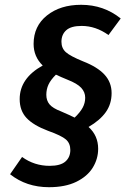

<svg xmlns="http://www.w3.org/2000/svg" viewBox="-20 -703 536 800"><path d="M445 -315Q445 -270 421 -236Q397 -202 349 -174Q389 -138 389 -83Q389 -41 366.5 -4.5Q344 32 298 54.5Q252 77 184 77Q90 77 22 23L72 -49Q123 -12 187 -12Q232 -12 252.5 -30Q273 -48 273 -78Q273 -106 254.5 -122Q236 -138 180 -158Q119 -181 90.5 -211.5Q62 -242 62 -290Q62 -377 158 -430Q120 -467 120 -520Q120 -594 175.5 -638.5Q231 -683 318 -683Q412 -683 483 -626L432 -557Q379 -595 320 -595Q276 -595 256 -577Q236 -559 236 -529Q236 -502 254.5 -485.5Q273 -469 327 -447Q386 -424 415.5 -392Q445 -360 445 -315ZM291 -213Q314 -235 324.5 -254.5Q335 -274 335 -296Q335 -319 318.5 -337Q302 -355 261 -371Q234 -382 213 -392Q191 -370 182 -350.5Q173 -331 173 -308Q173 -284 186.5 -268Q200 -252 234 -239Q269 -224 291 -213Z"/></svg>

Font: Fira Sans Condensed Medium
Style: Italic
Weight: 500
Width: 3
Italic angle: -8°
Designer: bBox Type GmbH & Carrois Corporate GbR & Edenspiekermann AG
Foundry: bBox Type GmbH & Carrois Corporate GbR & Edenspiekermann AG
Version: Version 4.301